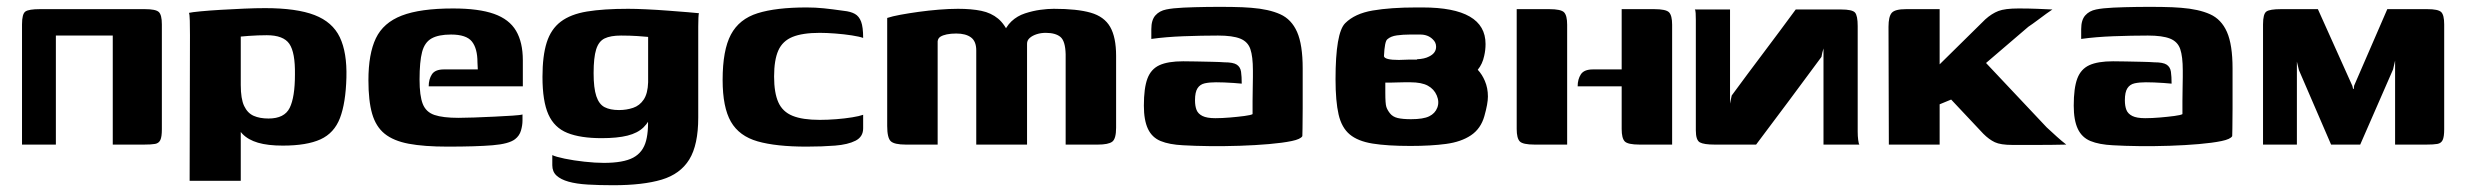

<svg xmlns="http://www.w3.org/2000/svg" viewBox="-20 -427 7310 567"><path d="M145 -322V0H45V-355Q45 -386 55 -393Q65 -400 98 -400H408Q440 -400 449 -391.5Q458 -383 458 -355V-45Q458 -23 453.5 -13.5Q449 -4 438 -2Q427 0 405 0H313V-322Z M540 107 541 -323Q541 -347 540.5 -366Q540 -385 538 -389Q546 -391 572 -393.5Q598 -396 632 -398Q666 -400 700.5 -401.5Q735 -403 763 -403Q856 -403 909 -382.5Q962 -362 983.5 -317Q1005 -272 1003 -198Q1001 -123 984 -78.5Q967 -34 926.5 -15.5Q886 3 815 3Q771 3 742 -5.5Q713 -14 696 -31.5Q679 -49 670 -74L691 -83V107ZM773 -77Q820 -77 835.5 -108.5Q851 -140 851 -207Q852 -272 834.5 -297.5Q817 -323 768 -323Q756 -323 742 -322.5Q728 -322 714.5 -321Q701 -320 691 -319V-176Q691 -135 701 -114Q711 -93 729 -85Q747 -77 773 -77Z M1302 6Q1232 6 1187 -2.5Q1142 -11 1116 -32Q1090 -53 1079 -91Q1068 -129 1068 -190Q1068 -268 1090 -314Q1112 -360 1166.5 -381Q1221 -402 1318 -402Q1394 -402 1439 -386Q1484 -370 1504 -336Q1524 -302 1524 -249V-172H1246Q1246 -193 1255.5 -207.5Q1265 -222 1291 -222H1391L1390 -243Q1390 -284 1373.5 -304.5Q1357 -325 1312 -325Q1275 -325 1254.5 -313.5Q1234 -302 1226.5 -273.5Q1219 -245 1219 -192Q1219 -144 1228.5 -120Q1238 -96 1263 -87.5Q1288 -79 1334 -79Q1351 -79 1380 -80Q1409 -81 1439.5 -82.5Q1470 -84 1493.5 -85.5Q1517 -87 1523 -89V-71Q1523 -57 1518.5 -41.5Q1514 -26 1501 -16Q1483 -2 1434.5 2Q1386 6 1302 6Z M1791 120Q1749 120 1715.5 118Q1682 116 1659 109.5Q1636 103 1623.5 91.5Q1611 80 1611 61Q1611 55 1611 45Q1611 35 1611 31Q1621 36 1647.5 41.5Q1674 47 1706 50.5Q1738 54 1763 54Q1821 54 1850 38.5Q1879 23 1888 -11.5Q1897 -46 1892 -100L1909 -98Q1898 -68 1880.5 -51Q1863 -34 1833 -26.5Q1803 -19 1757 -19Q1694 -19 1655.5 -34.5Q1617 -50 1599.5 -89Q1582 -128 1582 -200Q1582 -262 1594.5 -301.5Q1607 -341 1636 -363Q1665 -385 1713.5 -393Q1762 -401 1835 -401Q1857 -401 1889 -399.5Q1921 -398 1953.5 -395.5Q1986 -393 2011 -391Q2036 -389 2044 -388Q2043 -385 2042.5 -374Q2042 -363 2042 -348.5Q2042 -334 2042 -319V-80Q2042 1 2015.5 44Q1989 87 1934 103.5Q1879 120 1791 120ZM1808 -102Q1830 -102 1849.5 -108.5Q1869 -115 1881 -133Q1893 -151 1894 -184V-318Q1886 -319 1863 -320.5Q1840 -322 1814 -322Q1783 -322 1765.5 -313.5Q1748 -305 1740.5 -281Q1733 -257 1733 -211Q1733 -167 1741 -143Q1749 -119 1765.5 -110.5Q1782 -102 1808 -102Z M2362 6Q2272 6 2217.5 -9.5Q2163 -25 2138.5 -67.5Q2114 -110 2114 -191Q2114 -279 2138.5 -325Q2163 -371 2217.5 -388Q2272 -405 2362 -405Q2388 -405 2412.5 -402.5Q2437 -400 2472 -395Q2492 -393 2504.5 -386Q2517 -379 2523 -363Q2529 -347 2529 -315Q2518 -319 2495.5 -322.5Q2473 -326 2447 -328Q2421 -330 2401 -330Q2350 -330 2320.5 -318Q2291 -306 2278.5 -278Q2266 -250 2266 -201Q2266 -153 2278.5 -125Q2291 -97 2320.5 -85Q2350 -73 2401 -73Q2424 -73 2449.5 -75Q2475 -77 2496.5 -80.5Q2518 -84 2529 -88V-48Q2529 -23 2506.5 -11.5Q2484 0 2446 3Q2408 6 2362 6Z M2655 0Q2621 0 2610.5 -10Q2600 -20 2600 -55V-374Q2615 -379 2639.5 -383.5Q2664 -388 2693 -392Q2722 -396 2752.5 -398.5Q2783 -401 2809 -401Q2849 -401 2878 -395Q2907 -389 2927.5 -372Q2948 -355 2962 -321L2941 -322Q2950 -348 2967 -364Q2984 -380 3007 -387.5Q3030 -395 3052 -398Q3074 -401 3092 -401Q3161 -401 3201 -389.5Q3241 -378 3258.5 -347.5Q3276 -317 3276 -262V-50Q3276 -17 3264.5 -8.5Q3253 0 3222 0H3127Q3127 -67 3127 -133.5Q3127 -200 3127 -267Q3126 -306 3111.5 -318Q3097 -330 3068 -330Q3054 -330 3041.5 -326Q3029 -322 3021 -315Q3013 -308 3013 -298V0H2863V-278Q2863 -305 2847.5 -316.5Q2832 -328 2804 -328Q2788 -328 2776 -325.5Q2764 -323 2757 -318.5Q2750 -314 2749 -305V0Z M3647 -180Q3637 -181 3623 -182Q3609 -183 3595.5 -183.5Q3582 -184 3571 -184Q3552 -184 3538 -181Q3524 -178 3516.5 -166.5Q3509 -155 3509 -131Q3509 -114 3513.5 -102.5Q3518 -91 3531 -84.5Q3544 -78 3569 -78Q3589 -78 3612.5 -80Q3636 -82 3655 -84.5Q3674 -87 3679 -90Q3679 -108 3679 -128.5Q3679 -149 3679.5 -167.5Q3680 -186 3680 -199.5Q3680 -213 3680 -219Q3680 -260 3672.5 -282Q3665 -304 3642.5 -313Q3620 -322 3577 -322Q3553 -322 3527.5 -321.5Q3502 -321 3475.5 -320Q3449 -319 3425 -317Q3401 -315 3380 -312V-341Q3380 -368 3392 -381.5Q3404 -395 3424 -399Q3443 -403 3475 -404.5Q3507 -406 3545 -406.5Q3583 -407 3617.5 -406.5Q3652 -406 3675 -404Q3727 -400 3760.5 -385Q3794 -370 3810.5 -332.5Q3827 -295 3827 -225Q3827 -149 3827 -107.5Q3827 -66 3826.5 -48Q3826 -30 3826 -25Q3821 -16 3794.5 -10.5Q3768 -5 3727.5 -1.5Q3687 2 3641.5 3.5Q3596 5 3552 4.5Q3508 4 3474 2Q3433 0 3407.5 -10.5Q3382 -21 3370 -46.5Q3358 -72 3358 -115Q3358 -167 3368.5 -195Q3379 -223 3404 -234.5Q3429 -246 3474 -246Q3489 -246 3513 -245.5Q3537 -245 3560 -244.5Q3583 -244 3596 -243Q3622 -243 3632.5 -236Q3643 -229 3645 -215Q3647 -201 3647 -180Z M4147 -75Q4183 -75 4200.5 -83.5Q4218 -92 4224.5 -109Q4231 -126 4223 -145Q4215 -164 4196.5 -174Q4178 -184 4145 -184Q4137 -184 4126 -184Q4115 -184 4104 -183.5Q4093 -183 4084.5 -183Q4076 -183 4071 -183V-153Q4071 -121 4074 -111.5Q4077 -102 4085 -92Q4093 -82 4107.5 -78.5Q4122 -75 4147 -75ZM4344 -221Q4357 -207 4365 -188Q4374 -167 4374 -142Q4374 -121 4363.5 -84Q4353 -47 4324 -27.5Q4295 -8 4250.5 -2Q4206 4 4145 4Q4077 4 4033.5 -3Q3990 -10 3966 -30Q3942 -50 3933 -89Q3924 -128 3924 -193Q3924 -330 3952.5 -358.5Q3981 -387 4034 -396Q4087 -405 4162 -405H4181Q4367 -405 4367 -297Q4367 -279 4363 -262Q4358 -238 4344 -221ZM4174 -325H4144Q4123 -325 4105 -322.5Q4087 -320 4077 -311Q4069 -305 4067 -261Q4069 -250 4111 -250Q4114 -250 4141 -251H4165L4164 -252Q4187 -253 4200 -260Q4221 -270 4221 -289Q4221 -302 4211 -311Q4197 -325 4174 -325Z M4769 -172H4639Q4639 -193 4648.5 -207.5Q4658 -222 4684 -222H4769V-400H4865Q4900 -400 4909 -390.5Q4918 -381 4918 -354V0H4822Q4787 0 4778 -9.5Q4769 -19 4769 -46ZM4459 -400H4555Q4590 -400 4599 -390.5Q4608 -381 4608 -354V0H4512Q4477 0 4468 -9.5Q4459 -19 4459 -46Z M5471 0Q5444 0 5417.5 0Q5391 0 5365 0Q5365 -72 5365 -142.5Q5365 -213 5365 -284Q5363 -278 5361.5 -271.5Q5360 -265 5359 -259Q5311 -194 5263 -129.5Q5215 -65 5166 0Q5136 0 5105 0Q5074 0 5044 0Q5012 0 5000 -6.5Q4988 -13 4988 -42Q4988 -119 4988 -195.5Q4988 -272 4988 -349Q4988 -357 4988 -368Q4988 -379 4987.5 -388Q4987 -397 4985 -399Q5011 -399 5037 -399Q5063 -399 5089 -399Q5089 -330 5089 -260.5Q5089 -191 5089 -121Q5090 -127 5091.5 -133.5Q5093 -140 5094 -145Q5141 -209 5188.5 -272Q5236 -335 5283 -399Q5316 -399 5349.5 -399Q5383 -399 5417 -399Q5450 -399 5458 -390Q5466 -381 5466 -350Q5466 -273 5466 -194.5Q5466 -116 5466 -38Q5466 -25 5467.5 -13.5Q5469 -2 5471 0Z M5558 0 5557 -348Q5557 -378 5566.5 -389Q5576 -400 5609 -400H5708V-237L5843 -370Q5862 -387 5881.5 -394.5Q5901 -402 5941 -402Q5971 -402 5995.5 -401Q6020 -400 6041 -399Q6036 -396 6023 -386.5Q6010 -377 5996 -366.5Q5982 -356 5970 -348L5845 -241L6024 -51Q6039 -37 6054 -23.5Q6069 -10 6082 0Q6040 1 5998.5 1Q5957 1 5923 1Q5888 1 5871 -7Q5854 -15 5837 -32L5742 -133L5708 -119V0Z M6393 -180Q6383 -181 6369 -182Q6355 -183 6341.5 -183.5Q6328 -184 6317 -184Q6298 -184 6284 -181Q6270 -178 6262.5 -166.5Q6255 -155 6255 -131Q6255 -114 6259.5 -102.5Q6264 -91 6277 -84.5Q6290 -78 6315 -78Q6335 -78 6358.5 -80Q6382 -82 6401 -84.5Q6420 -87 6425 -90Q6425 -108 6425 -128.5Q6425 -149 6425.5 -167.5Q6426 -186 6426 -199.5Q6426 -213 6426 -219Q6426 -260 6418.5 -282Q6411 -304 6388.5 -313Q6366 -322 6323 -322Q6299 -322 6273.5 -321.5Q6248 -321 6221.5 -320Q6195 -319 6171 -317Q6147 -315 6126 -312V-341Q6126 -368 6138 -381.5Q6150 -395 6170 -399Q6189 -403 6221 -404.5Q6253 -406 6291 -406.5Q6329 -407 6363.5 -406.5Q6398 -406 6421 -404Q6473 -400 6506.5 -385Q6540 -370 6556.5 -332.5Q6573 -295 6573 -225Q6573 -149 6573 -107.5Q6573 -66 6572.5 -48Q6572 -30 6572 -25Q6567 -16 6540.5 -10.5Q6514 -5 6473.5 -1.5Q6433 2 6387.5 3.5Q6342 5 6298 4.5Q6254 4 6220 2Q6179 0 6153.5 -10.5Q6128 -21 6116 -46.5Q6104 -72 6104 -115Q6104 -167 6114.5 -195Q6125 -223 6150 -234.5Q6175 -246 6220 -246Q6235 -246 6259 -245.5Q6283 -245 6306 -244.5Q6329 -244 6342 -243Q6368 -243 6378.5 -236Q6389 -229 6391 -215Q6393 -201 6393 -180Z M6663 0V-355Q6663 -386 6673 -393Q6683 -400 6716 -400H6825L6927 -173L6929 -164L6931 -165L6932 -174L7030 -400H7148Q7180 -400 7189 -391.5Q7198 -383 7198 -355V-45Q7198 -23 7193.5 -13.5Q7189 -4 7178 -2Q7167 0 7145 0H7053V-248L7047 -222L6950 0H6864L6769 -220L6763 -245V0Z"/></svg>

Font: r_Genos
Style: Bold
Weight: 700
Designer: Robert E. Leuschke
Foundry: Robert E. Leuschke
Version: Version 2.000;June 29, 2024;FontCreator 14.0.0.2814 32-bit